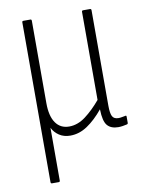

<svg xmlns="http://www.w3.org/2000/svg" viewBox="-78 -537 577 776"><g transform="rotate(-10 210.5 -148.5)"><path d="M72 185Q67 185 67 179V-476Q67 -482 72 -482H101Q106 -482 106 -476V-138Q106 -85 125.5 -57Q145 -29 181 -29Q216 -29 248.5 -53.5Q281 -78 312 -115V-476Q312 -482 317 -482H346Q351 -482 351 -476V-84Q351 -54 357.5 -41Q364 -28 383 -28Q390 -28 397 -29.5Q404 -31 411 -32Q416 -34 416 -28V-2Q416 2 412 3Q404 5 394 6.5Q384 8 376 8Q346 8 331 -9.5Q316 -27 315 -75V-76Q283 -37 249.5 -14.5Q216 8 179 8Q153 8 134 -4.5Q115 -17 105 -37V179Q105 185 100 185Z"/></g></svg>

Font: Sofia Sans Condensed ExtraLight
Style: Regular
Weight: 250
Version: Version 4.100